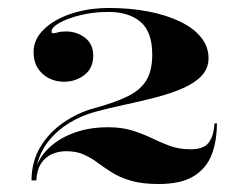

<svg xmlns="http://www.w3.org/2000/svg" viewBox="-20 -903 616 481"><path d="M59 -451Q59 -498.1 81 -534.7Q103.1 -571.3 138.8 -595.9Q174.5 -620.5 215 -631.6Q268.1 -646 300.2 -661.9Q332.3 -677.8 346.8 -702.1Q361.4 -726.4 361.4 -766Q361.4 -823 332.3 -848Q303.2 -873.1 251 -873.1Q214.1 -873.1 181.7 -865.1Q149.3 -857.2 129.2 -845.8Q109.1 -834.4 109.1 -824.2Q109.1 -819.7 112.1 -819.7Q117.8 -819.7 125.1 -821.9Q132.5 -824.2 145.4 -824.2Q172.1 -824.2 192.8 -808.6Q213.5 -793 213.5 -763.6Q213.5 -732.1 191.4 -715.1Q169.4 -698.2 140 -698.2Q120.5 -698.2 103.1 -706.7Q85.7 -715.3 74.9 -731.9Q64.1 -748.6 64.1 -773.2Q64.1 -803.8 89.1 -828.7Q114.2 -853.6 157.2 -868.3Q200.3 -883 254 -883Q305.9 -883 351 -874.3Q396.2 -865.6 430.2 -849.4Q464.3 -833.2 483.3 -809.9Q502.4 -786.7 502.4 -757.3Q502.4 -731.2 484.7 -712.7Q467 -694.3 437 -681.4Q407 -668.5 369.9 -658.9Q332.9 -649.3 293.6 -640.9Q254.3 -632.5 218.6 -622.9Q184.1 -613.6 153.8 -595.1Q123.5 -576.7 102 -550Q80.6 -523.3 72.5 -488.8Q83 -515.5 107.7 -537.1Q132.5 -558.7 168.8 -571.4Q205.1 -584.2 250.4 -584.2Q286.1 -584.2 312.3 -575.8Q338.6 -567.4 360.8 -556.6Q383 -545.8 405.9 -537.4Q428.9 -529 458.3 -529Q489.5 -529 502.4 -545.2Q515.3 -561.4 517.4 -593.8H523.4Q523.4 -549.1 510 -514.9Q496.7 -480.7 464.7 -461.3Q432.8 -442 377.3 -442Q335.6 -442 307.8 -450.3Q280.1 -458.5 260.6 -470.8Q241.1 -483.1 224.6 -495.4Q208.1 -507.7 189.8 -515.9Q171.5 -524.2 145.4 -524.2Q127.1 -524.2 110.6 -517.1Q94.1 -510.1 83.3 -494Q72.5 -478 71 -451Z"/></svg>

Font: Engraving CC
Style: Bold
Weight: 700
Designer: indestructible type*
Foundry: Cowboy Collective
Version: Version 1.000